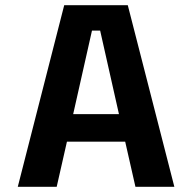

<svg xmlns="http://www.w3.org/2000/svg" viewBox="-20 -720 750 740"><path d="M502 0 462.5 -174H238L198.5 0H48.5L227.5 -700H472.5L652 0ZM334.5 -602 262 -280H438.5L366 -602Z"/></svg>

Font: League Mono SemiBold
Style: Regular
Weight: 600
Width: 6
Designer: Tyler Finck
Foundry: The League of Moveable Type / Tyler Finck
Version: Version 2.300;RELEASE